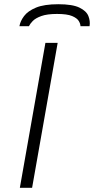

<svg xmlns="http://www.w3.org/2000/svg" viewBox="-20 -889 445 909"><path d="M74 0 195 -686H253L132 0ZM72 -765Q76 -789 94 -813Q112 -837 150.5 -853Q189 -869 256 -869Q323 -869 356 -853Q389 -837 398.5 -813Q408 -789 404 -765H361Q361 -776 353 -789.5Q345 -803 321.5 -813Q298 -823 250 -823Q203 -823 175.5 -813Q148 -803 135 -789.5Q122 -776 117 -765Z"/></svg>

Font: Archivo Expanded Thin
Style: Italic
Weight: 250
Width: 7
Italic angle: -10°
Designer: Hector Gatti
Foundry: Omnibus-Type
Version: Version 2.001